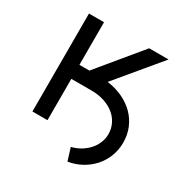

<svg xmlns="http://www.w3.org/2000/svg" viewBox="-156 -673 894 926"><g transform="rotate(30 291.0 -210.0)"><path d="M76.7 -545.5H160.5V-308.2H215.9L411.9 -545.5H519.9L319.6 -305Q366.8 -298.7 405.9 -280.2Q445 -261.7 472.8 -233.5Q500.7 -205.3 516 -168.3Q531.2 -131.4 531.2 -88.1Q531.2 -48.3 517.4 -12.4Q503.6 23.4 478.7 51.7Q453.8 79.9 419.4 99.1Q384.9 118.3 343.8 125L322.4 55.4Q350.1 48.7 373.4 34.6Q396.7 20.6 413.5 1.6Q430.4 -17.4 439.6 -40.5Q448.9 -63.6 448.9 -88.1Q448.9 -119.3 435.9 -145.4Q422.9 -171.5 399.5 -190.3Q376.1 -209.2 343.8 -219.6Q311.4 -230.1 272.7 -230.1H160.5V0H76.7Z"/></g></svg>

Font: Fast_Sans
Style: Regular
Weight: 400
Designer: Rasmus Andersson
Foundry: rsms
Version: Version 3.018;git-588b23468